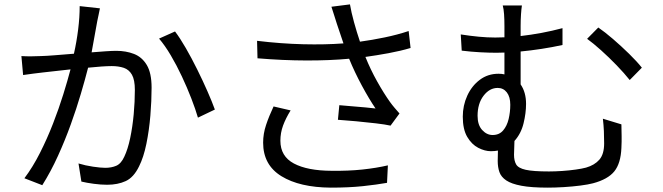

<svg xmlns="http://www.w3.org/2000/svg" viewBox="-20 -818 3040 880"><path d="M782.2 -673.8Q805.2 -643.6 831.8 -597.4Q858.4 -551.3 884 -499.5Q909.7 -447.8 930.9 -399.4Q952.1 -351.1 964.8 -315.9L887.2 -278.8Q876 -317.4 856.9 -366.7Q837.9 -416 813.7 -467.5Q789.6 -519 762.7 -564.5Q735.8 -609.9 709 -641.1ZM78.1 -561Q101.1 -559.6 122.1 -559.8Q143.1 -560.1 167 -561Q191.9 -561.5 232.9 -564.9Q273.9 -568.4 318.8 -571.8Q331.1 -626 338.1 -682.4Q345.2 -738.8 345.2 -790L438 -779.8Q435.1 -766.6 432.1 -751Q429.2 -735.4 425.8 -721.2L399.9 -578.1Q435.1 -581.1 465.1 -583Q495.1 -585 513.2 -585Q557.6 -585 594.2 -570.8Q630.9 -556.6 652.8 -520Q674.8 -483.4 674.8 -416Q674.8 -356.4 669.2 -288.6Q663.6 -220.7 650.9 -158.7Q638.2 -96.7 617.2 -55.2Q592.8 -4.9 556.2 12Q519.5 28.8 471.2 28.8Q442.4 28.8 409.7 24.4Q377 20 353 14.2L339.8 -68.8Q371.6 -59.1 406.7 -54Q441.9 -48.8 462.9 -48.8Q490.7 -48.8 512.9 -58.3Q535.2 -67.9 549.8 -100.1Q565.9 -133.8 576.7 -185.1Q587.4 -236.3 592.8 -294.2Q598.1 -352.1 598.1 -405.8Q598.1 -452.1 584.7 -475.6Q571.3 -499 547.4 -507.1Q523.4 -515.1 492.2 -515.1Q474.1 -515.1 445.6 -513.2Q417 -511.2 383.8 -507.8Q370.1 -454.1 350.3 -387.2Q330.6 -320.3 304.4 -247.8Q278.3 -175.3 245.8 -103.8Q213.4 -32.2 173.8 30.8L91.8 -1Q130.4 -52.2 163.3 -117.4Q196.3 -182.6 223.1 -251.7Q250 -320.8 270 -385.3Q290 -449.7 303.2 -500L175.8 -485.8Q158.7 -483.9 132.1 -480.5Q105.5 -477.1 85.9 -474.1Z M1312 -312Q1289.6 -275.9 1277.3 -242.4Q1265.1 -209 1265.1 -172.9Q1265.1 -101.6 1327.1 -68.6Q1389.2 -35.6 1500 -35.2Q1576.7 -34.2 1641.1 -41Q1705.6 -47.9 1757.8 -60.1L1753.9 20Q1707.5 28.3 1643.3 35.2Q1579.1 42 1496.1 42Q1353.5 41 1269.8 -10.5Q1186 -62 1186 -164.1Q1186 -205.1 1199.5 -245.4Q1212.9 -285.6 1233.9 -330.1ZM1158.2 -630.9Q1268.1 -617.7 1369.9 -615.2Q1471.7 -612.8 1554.2 -619.1L1523.9 -709Q1518.6 -724.6 1512.2 -746.1Q1505.9 -767.6 1499 -787.1L1584 -797.9Q1589.8 -762.7 1602.5 -716.6Q1615.2 -670.4 1629.9 -627Q1684.1 -634.3 1742.9 -646.5Q1801.8 -658.7 1853 -675.8L1861.8 -598.1Q1816.4 -584.5 1760.7 -574.2Q1705.1 -564 1654.8 -557.1Q1678.2 -499 1708.7 -444.6Q1739.3 -390.1 1767.1 -351.1Q1777.3 -336.9 1788.6 -323.7Q1799.8 -310.5 1811 -297.9L1770 -242.2Q1746.1 -247.6 1702.9 -252.7Q1659.7 -257.8 1612.3 -262.2Q1564.9 -266.6 1528.8 -269L1535.2 -335.9Q1563 -333.5 1594.7 -330.8Q1626.5 -328.1 1654.8 -325.7Q1683.1 -323.2 1701.2 -320.8Q1671.9 -363.8 1638.7 -425.3Q1605.5 -486.8 1580.1 -548.8Q1490.7 -540.5 1384.3 -540.8Q1277.8 -541 1160.2 -550.8Z M2722.2 -691.9Q2751.5 -671.9 2789.6 -639.2Q2827.6 -606.4 2863.5 -571.3Q2899.4 -536.1 2921.9 -507.8L2866.2 -451.2Q2841.3 -482.4 2806.2 -518.8Q2771 -555.2 2734.9 -587.6Q2698.7 -620.1 2670.9 -640.1ZM2237.8 -199.2Q2268.1 -199.2 2285.9 -220Q2303.7 -240.7 2311.3 -272.7Q2318.8 -304.7 2318.8 -337.9Q2318.8 -374 2303 -394.5Q2287.1 -415 2261.2 -415Q2223.6 -415 2196.3 -379.2Q2168.9 -343.3 2168.9 -287.1Q2168.9 -245.1 2189.9 -222.2Q2210.9 -199.2 2237.8 -199.2ZM2391.1 -341.8Q2391.1 -299.8 2379.6 -252.7Q2368.2 -205.6 2337.9 -171.9L2335.9 -108.9Q2335.9 -81.5 2345.7 -64.5Q2355.5 -47.4 2389.4 -39.8Q2423.3 -32.2 2496.1 -32.2Q2523.9 -32.2 2556.6 -34.4Q2589.4 -36.6 2618.7 -40.8Q2647.9 -44.9 2666 -49.8Q2705.1 -61 2727.1 -86.2Q2749 -111.3 2749 -161.1Q2749 -190.9 2747.8 -217.5Q2746.6 -244.1 2743.2 -273.9L2828.1 -248Q2828.6 -217.3 2829.1 -194.1Q2829.6 -170.9 2828.1 -140.1Q2825.2 -69.3 2795.7 -32.7Q2766.1 3.9 2698.2 22Q2676.3 27.8 2640.1 32.5Q2604 37.1 2564 39.6Q2523.9 42 2491.2 42Q2415.5 42 2369.9 33.4Q2324.2 24.9 2300.5 9Q2276.9 -6.8 2269 -29.3Q2261.2 -51.8 2261.2 -80.1L2262.2 -127.9Q2247.1 -125 2230 -125Q2202.1 -125 2172.1 -140.4Q2142.1 -155.8 2121.6 -190.4Q2101.1 -225.1 2101.1 -283.2Q2101.1 -334.5 2121.6 -379.4Q2142.1 -424.3 2179 -452.1Q2215.8 -480 2265.1 -480Q2279.8 -480 2292 -477.1V-577.1L2254.9 -576.2Q2222.7 -576.2 2181.2 -578.4Q2139.6 -580.6 2096.2 -585.9L2091.8 -660.2Q2136.2 -653.3 2174.8 -649.7Q2213.4 -646 2250 -646L2292 -647V-698.2Q2292 -728 2290.3 -752.7Q2288.6 -777.3 2284.2 -793H2372.1Q2369.6 -777.3 2367.9 -751.5Q2366.2 -725.6 2366.2 -698.2V-652.8Q2413.1 -658.2 2461.9 -667.2Q2510.7 -676.3 2558.1 -689V-611.8Q2511.7 -601.6 2462.2 -594Q2412.6 -586.4 2366.2 -582V-431.2Q2391.1 -395 2391.1 -341.8Z"/></svg>

Font: Source Han Sans CN
Style: Regular
Weight: 400
Designer: Ryoko NISHIZUKA  (kana, bopomofo & ideographs); Paul D. Hunt (Latin, Greek & Cyrillic); Sandoll Communications , Soo-you
Foundry: Adobe
Version: Version 2.004;hotconv 1.0.118;makeotfexe 2.5.65603